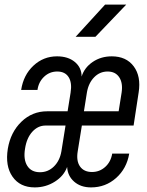

<svg xmlns="http://www.w3.org/2000/svg" viewBox="-20 -805 640 835"><path d="M131 10Q67 10 34.5 -36.5Q2 -83 14 -158Q26 -230 73 -275.5Q120 -321 185 -321H274L287 -402Q294 -445 278.5 -469.5Q263 -494 229 -494Q196 -494 172 -471.5Q148 -449 143 -414H72Q82 -479 125.5 -519.5Q169 -560 228 -560Q276 -560 305.5 -535.5Q335 -511 335 -472Q347 -511 383 -535.5Q419 -560 466 -560Q529 -560 561.5 -516.5Q594 -473 583 -403L561 -259H336L318 -147Q311 -105 328 -81Q345 -57 380 -57Q413 -57 437.5 -79Q462 -101 468 -137H542Q531 -72 485 -31Q439 10 376 10Q331 10 302.5 -15Q274 -40 272 -79Q258 -40 218.5 -15Q179 10 131 10ZM345 -321H496L509 -403Q515 -444 498.5 -469Q482 -494 448 -494Q414 -494 389.5 -469Q365 -444 358 -403ZM154 -56Q189 -56 214.5 -81Q240 -106 247 -147L265 -259H178Q145 -259 120.5 -232Q96 -205 89 -159Q81 -112 98.5 -84Q116 -56 154 -56ZM309 -645 437 -785H529L395 -645Z"/></svg>

Font: JetBrains Mono NL Light
Style: Italic
Weight: 300
Italic angle: -9°
Designer: Philipp Nurullin, Konstantin Bulenkov
Foundry: JetBrains
Version: Version 2.304; ttfautohint (v1.8.4.7-5d5b)